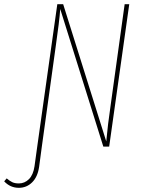

<svg xmlns="http://www.w3.org/2000/svg" viewBox="-115 -701 679 918"><path d="M503 -681 407 0H379L173 -658Q169 -600 151 -476L85 0L72 97Q65 145 38.5 171Q12 197 -25 197Q-66 197 -95 166L-83 152Q-69 164 -56.5 170Q-44 176 -25 176Q3 176 23.5 155.5Q44 135 50 94L63 0L159 -681H187L393 -25Q400 -103 415 -205L481 -681Z"/></svg>

Font: Fira Sans Extra Condensed Thin
Style: Italic
Weight: 250
Width: 3
Italic angle: -8°
Designer: Carrois Corporate & Edenspiekermann AG
Foundry: Carrois Corporate GbR & Edenspiekermann AG
Version: Version 4.203